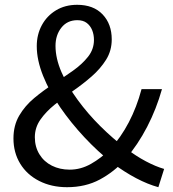

<svg xmlns="http://www.w3.org/2000/svg" viewBox="-20 -766 720 799"><path d="M259 13Q194 13 143 -13Q92 -39 64 -85Q36 -131 36 -190Q36 -244 60 -285Q84 -326 122.5 -358Q161 -390 203.5 -417.5Q246 -445 284 -472Q322 -499 346.5 -530Q371 -561 371 -600Q371 -622 363.5 -640.5Q356 -659 341 -670.5Q326 -682 302 -682Q260 -682 235.5 -651Q211 -620 211 -575Q211 -523 236 -465.5Q261 -408 303.5 -350Q346 -292 398 -240.5Q450 -189 502 -150Q545 -117 586.5 -95Q628 -73 663 -63L639 13Q595 1 546.5 -24.5Q498 -50 447 -88Q387 -135 331 -195Q275 -255 230.5 -319.5Q186 -384 159.5 -450Q133 -516 133 -574Q133 -622 154 -661Q175 -700 213 -723Q251 -746 301 -746Q369 -746 407 -706Q445 -666 445 -602Q445 -555 421.5 -517.5Q398 -480 362 -448.5Q326 -417 285 -388.5Q244 -360 207.5 -330.5Q171 -301 148 -268Q125 -235 125 -195Q125 -155 144 -124Q163 -93 196 -76.5Q229 -60 270 -60Q316 -60 358.5 -84Q401 -108 438 -145Q483 -194 516 -257Q549 -320 569 -395H654Q631 -313 592.5 -238.5Q554 -164 501 -102Q455 -51 395.5 -19Q336 13 259 13Z"/></svg>

Font: Noto Sans KR
Style: Regular
Weight: 400
Designer: Ryoko NISHIZUKA  (kana, bopomofo & ideographs); Paul D. Hunt (Latin, Greek & Cyrillic); Sandoll Communications , Soo-you
Foundry: Adobe
Version: Version 2.004-H2;hotconv 1.0.118;makeotfexe 2.5.65603